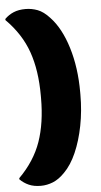

<svg xmlns="http://www.w3.org/2000/svg" viewBox="-61 -807 522 991"><g transform="rotate(-5 200.0 -312.0)"><path d="M234 90Q204 121 173 133.5Q142 146 110 146Q74 146 48 134.5Q22 123 2 103V97Q83 16 116.5 -80Q150 -176 150 -305V-318Q150 -449 116 -545.5Q82 -642 2 -722V-728Q22 -748 48 -759Q74 -770 110 -770Q142 -770 172.5 -758.5Q203 -747 234 -713Q290 -654 322 -549.5Q354 -445 354 -318V-305Q354 -221 339 -144.5Q324 -68 297.5 -7.5Q271 53 234 90Z"/></g></svg>

Font: Recursive Sn Csl St Blk
Style: Regular
Weight: 900
Version: Version 1.079;hotconv 1.0.112;makeotfexe 2.5.65598; ttfautoh